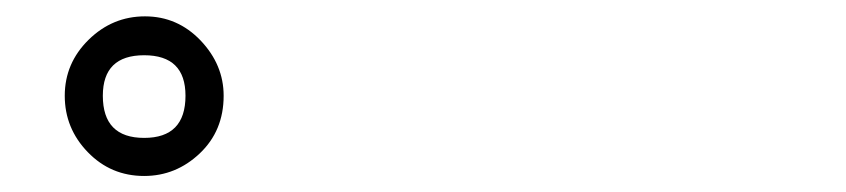

<svg xmlns="http://www.w3.org/2000/svg" viewBox="-20 -814 1040 236"><path d="M158.2 -793.9Q198.2 -793.9 226.6 -764.2Q254.9 -734.4 254.9 -696.3Q254.9 -653.3 225.6 -625.5Q196.3 -597.7 157.2 -597.7Q116.2 -597.7 87.9 -627Q59.6 -656.2 59.6 -696.3Q59.6 -736.3 88.9 -765.1Q118.2 -793.9 158.2 -793.9ZM157.2 -746.1Q106.4 -746.1 106.4 -696.3Q106.4 -644.5 157.2 -644.5Q208 -644.5 208 -696.3Q208 -746.1 157.2 -746.1Z"/></svg>

Font: YuPearl-Regular
Style: Regular
Weight: 400
Designer: Max Yao
Foundry: Max-Everyday
Version: Version 1.011; ttfautohint (v1.8.3)